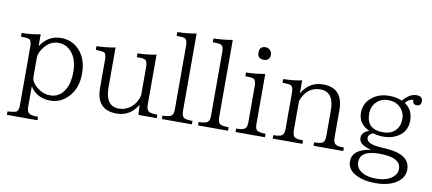

<svg xmlns="http://www.w3.org/2000/svg" viewBox="-79 -1032 3448 1532"><g transform="rotate(10 1645.0 -266.0)"><path d="M181.6 -411.1Q243.2 -507.3 348.1 -507.3Q433.1 -507.3 491.2 -449.2Q561 -379.4 561 -255.4Q561 -133.3 489.3 -61Q429.7 0 347.2 0Q241.2 0 183.6 -85.9V81.1Q183.6 122.1 205.6 133.8Q222.7 144 274.9 144V171.9H27.8V144Q70.3 142.1 89.8 135.7Q116.7 128.4 116.7 81.1V-398.9Q116.7 -448.7 93.8 -456.1Q77.1 -462.4 29.8 -462.4V-492.2Q118.2 -493.7 181.6 -508.3ZM183.6 -320.3V-164.1Q183.6 -117.2 242.7 -73.2Q287.1 -41 338.9 -41Q416 -41 458 -113.3Q490.2 -169.4 490.2 -253.4Q490.2 -367.7 432.1 -424.3Q391.1 -465.3 335 -465.3Q262.7 -465.3 214.8 -398.4Q183.6 -355.5 183.6 -320.3Z M1209.5 -9.8H1061L1056.2 -90.8Q996.1 9.8 887.2 9.8Q722.2 9.8 722.2 -168.9V-399.9Q722.2 -448.7 700.2 -456.1Q683.6 -460.4 636.2 -461.9V-492.2Q720.2 -493.7 788.1 -508.3V-184.1Q788.1 -32.2 898.9 -32.2Q951.2 -32.2 995.1 -66.9Q1038.6 -103 1055.2 -165V-401.4Q1055.2 -445.8 1031.2 -456.1Q1017.6 -461.9 968.3 -461.9V-492.2Q1043.9 -493.7 1120.1 -508.3V-101.1Q1120.1 -55.7 1149.4 -44.9Q1168.9 -37.6 1209.5 -37.6Z M1494.1 -9.8H1251V-37.6Q1283.2 -37.6 1306.2 -43.9Q1339.8 -51.3 1339.8 -100.6V-623Q1339.8 -668.5 1316.9 -677.7Q1301.8 -684.1 1252 -684.1V-714.8Q1332.5 -716.3 1405.8 -730V-100.6Q1405.8 -55.2 1433.1 -44.9Q1452.6 -37.6 1494.1 -37.6Z M1787.1 -9.8H1543.9V-37.6Q1576.2 -37.6 1599.1 -43.9Q1632.8 -51.3 1632.8 -100.6V-623Q1632.8 -668.5 1609.9 -677.7Q1594.7 -684.1 1544.9 -684.1V-714.8Q1625.5 -716.3 1698.7 -730V-100.6Q1698.7 -55.2 1726.1 -44.9Q1745.6 -37.6 1787.1 -37.6Z M1967.8 -717.8Q1989.3 -717.8 2003.9 -702.6Q2019 -687.5 2019 -666.5Q2019 -616.7 1967.8 -616.7Q1918 -616.7 1918 -666.5Q1918 -717.8 1967.8 -717.8ZM2085.9 -9.8H1848.1V-37.6Q1880.9 -37.6 1901.9 -43.9Q1935.1 -52.7 1935.1 -101.1V-399.9Q1935.1 -447.3 1911.1 -456.1Q1896 -461.9 1848.1 -461.9V-492.2Q1929.7 -493.7 2001 -508.3V-101.1Q2001 -56.2 2023.9 -46.9Q2046.4 -37.6 2085.9 -37.6Z M2720.7 -9.8H2480V-37.6Q2512.2 -37.6 2533.7 -43Q2566.9 -51.8 2566.9 -101.1V-311Q2566.9 -462.4 2456.1 -462.4Q2347.2 -462.4 2303.7 -342.3V-101.1Q2303.7 -55.2 2331.1 -44.9Q2350.6 -37.6 2390.1 -37.6V-9.8H2148.9V-37.6Q2184.6 -37.6 2204.1 -43.9Q2236.8 -52.7 2236.8 -101.1V-399.9Q2236.8 -447.3 2212.9 -456.1Q2196.3 -461.9 2148.9 -461.9V-492.2Q2234.9 -493.7 2299.8 -508.3V-403.3Q2361.3 -505.4 2470.2 -505.4Q2633.8 -505.4 2633.8 -325.2V-101.1Q2633.8 -55.7 2662.6 -44.9Q2680.7 -37.6 2720.7 -37.6Z M3110.8 -487.3Q3164.6 -550.3 3220.7 -550.3Q3269.5 -550.3 3269.5 -508.3Q3269.5 -471.2 3233.4 -471.2Q3201.2 -471.2 3199.7 -509.3Q3160.2 -504.4 3137.7 -473.1Q3204.6 -428.7 3204.6 -341.3Q3204.6 -250 3127.4 -206.1Q3079.1 -178.2 3016.6 -178.2Q2976.1 -178.2 2929.7 -190.4Q2893.6 -175.3 2893.6 -148.4Q2893.6 -98.6 3004.4 -91.3L3060.5 -87.4Q3249.5 -73.7 3249.5 47.9Q3249.5 111.3 3192.4 151.9Q3128.9 197.8 3015.6 197.8Q2917 197.8 2852.5 161.6Q2787.6 125.5 2787.6 62Q2787.6 -34.7 2932.6 -57.1V-60.1Q2837.4 -81.5 2837.4 -137.2Q2837.4 -186 2897.5 -204.1Q2806.6 -244.6 2806.6 -336.4Q2806.6 -417.5 2874.5 -467.3Q2929.2 -507.3 3005.4 -507.3Q3065.9 -507.3 3110.8 -487.3ZM3004.4 -472.2Q2946.8 -472.2 2909.7 -435.1Q2872.6 -398.4 2872.6 -338.4Q2872.6 -212.4 3005.4 -212.4Q3072.8 -212.4 3109.4 -252.4Q3140.6 -286.1 3140.6 -342.3Q3140.6 -397 3104.5 -433.1Q3066.9 -472.2 3004.4 -472.2ZM3009.8 -39.1Q2853.5 -39.1 2853.5 55.7Q2853.5 107.9 2903.3 136.7Q2946.3 161.6 3014.6 161.6Q3112.3 161.6 3158.7 113.8Q3183.6 88.9 3183.6 54.7Q3183.6 -39.1 3009.8 -39.1Z"/></g></svg>

Font: I.Ming
Style: Regular
Weight: 400
Designer: Ichiten Fonts Project
Version: Version 5.10 Mar 24, 2018